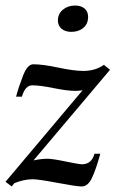

<svg xmlns="http://www.w3.org/2000/svg" viewBox="-21 -663 417 693"><path d="M277 -337Q259 -335 252 -335Q221 -335 172.5 -345Q124 -355 95 -355Q70 -355 58 -314H37Q46 -348 62 -389.5Q78 -431 99 -431Q133 -431 189.5 -419Q246 -407 280 -407Q323 -407 354 -429L376 -411L100 -84Q127 -90 150 -90Q169 -90 216.5 -80Q264 -70 276 -70Q310 -71 320 -108H341Q325 -50 310.5 -20Q296 10 274 10Q255 10 186.5 -3Q118 -16 97 -16Q66 -16 31 -2L21 10L-1 -7ZM188 -589Q188 -613 206 -628Q224 -643 250 -643Q272 -643 284.5 -632Q297 -621 297 -602Q297 -577 280 -562.5Q263 -548 236 -548Q215 -548 201.5 -559Q188 -570 188 -589Z"/></svg>

Font: Unna
Style: Italic
Weight: 400
Italic angle: -8.05°
Designer: Jorge de Buen Unna
Foundry: Omnibus-Type
Version: Version 2.008